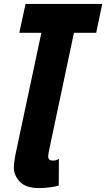

<svg xmlns="http://www.w3.org/2000/svg" viewBox="-20 -734 544 984"><path d="M178 230Q206 230 236.5 226Q267 222 281 217L282 80Q269 89 252 89Q227 89 227 69Q227 61 229 50.5Q231 40 233 29L359 -566H473L504 -714H111L79 -566H192L66 26Q58 63 54.5 85.5Q51 108 51 125Q51 166 82.5 198Q114 230 178 230Z"/></svg>

Font: Noto Sans Display Condensed Black
Style: Italic
Weight: 900
Width: 3
Italic angle: -192°
Designer: Monotype Design Team
Foundry: Monotype Imaging Inc.
Version: Version 1.900